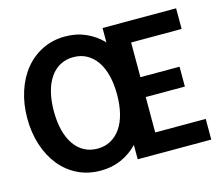

<svg xmlns="http://www.w3.org/2000/svg" viewBox="-95 -782 1065 916"><g transform="rotate(-15 437.0 -324.5)"><path d="M842.8 -648.4V-546.4H593.3V-375H786.6V-276.9H593.3V-102.1H842.8V0H479.5V-70.8Q444.3 -34.2 398.2 -13.7Q352.1 6.8 295.9 6.8Q233.9 6.8 183.1 -18.1Q132.3 -43 96.4 -87.4Q60.5 -131.8 40.8 -192.6Q21 -253.4 21 -324.7Q21 -395.5 40.8 -456.3Q60.5 -517.1 96.4 -561.3Q132.3 -605.5 183.1 -630.6Q233.9 -655.8 295.9 -655.8Q352.1 -655.8 398.2 -635Q444.3 -614.3 479.5 -577.6V-648.4ZM464.4 -324.7Q464.4 -376.5 453.9 -418.2Q443.4 -460 423.1 -489.3Q402.8 -518.6 374 -534.4Q345.2 -550.3 308.6 -550.3Q271.5 -550.3 242.4 -534.4Q213.4 -518.6 193.4 -489.3Q173.3 -460 162.8 -418.2Q152.3 -376.5 152.3 -324.7Q152.3 -272.5 162.8 -230.7Q173.3 -189 193.4 -159.7Q213.4 -130.4 242.4 -114.5Q271.5 -98.6 308.6 -98.6Q345.2 -98.6 374 -114.5Q402.8 -130.4 423.1 -159.7Q443.4 -189 453.9 -230.7Q464.4 -272.5 464.4 -324.7Z"/></g></svg>

Font: Carlito
Style: Bold
Weight: 700
Designer: Lukasz Dziedzic
Foundry: tyPoland Lukasz Dziedzic
Version: Version 1.104